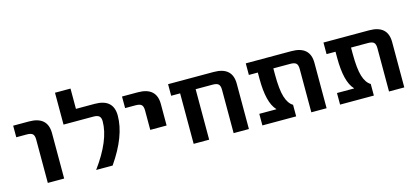

<svg xmlns="http://www.w3.org/2000/svg" viewBox="-59 -1122 3358 1554"><g transform="rotate(-15 1620.5 -345.0)"><path d="M39 -423V-520H171Q327 -520 327 -380V0H190V-363Q190 -397 176 -410Q162 -423 127 -423Z M595 0Q748 -209 748 -367Q748 -397 733.5 -410Q719 -423 685 -423H435V-690H565V-520H722Q878 -520 878 -380Q878 -209 733 0Z M951 -423V-520H1083Q1239 -520 1239 -380V-200H1102V-363Q1102 -397 1088 -410Q1074 -423 1039 -423Z M1747 -363Q1747 -397 1733 -410Q1719 -423 1684 -423H1542V0H1412V-423H1337V-520H1719Q1875 -520 1875 -380V0H1747Z M2526 0H2398V-363Q2398 -397 2384 -410Q2370 -423 2335 -423H2193V-372Q2193 -246 2212.5 -183Q2232 -120 2271 -97V0H1988V-97H2131V-99Q2063 -170 2063 -372V-423H1988V-520H2370Q2526 -520 2526 -380Z M3177 0H3049V-363Q3049 -397 3035 -410Q3021 -423 2986 -423H2844V-372Q2844 -246 2863.5 -183Q2883 -120 2922 -97V0H2639V-97H2782V-99Q2714 -170 2714 -372V-423H2639V-520H3021Q3177 -520 3177 -380Z"/></g></svg>

Font: Mplus 1p Bold
Style: Bold
Weight: 700
Version: Version 1.061